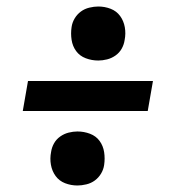

<svg xmlns="http://www.w3.org/2000/svg" viewBox="-20 -635 540 590"><path d="M282 -449Q262 -449 243.5 -456Q225 -463 214 -478Q203 -493 200 -512.5Q197 -532 200 -552Q202 -566 209.5 -578.5Q217 -591 228.5 -599.5Q240 -608 254.5 -611.5Q269 -615 282 -615Q302 -615 320 -608Q338 -601 349 -586Q360 -571 363.5 -551.5Q367 -532 363 -512Q361 -498 354 -485.5Q347 -473 335 -464.5Q323 -456 309 -452.5Q295 -449 282 -449ZM50 -294 66 -386H450L434 -294ZM218 -65Q198 -65 180 -72Q162 -79 151 -94Q140 -109 136.5 -128.5Q133 -148 137 -168Q139 -182 146 -194.5Q153 -207 165 -215.5Q177 -224 191 -227.5Q205 -231 218 -231Q238 -231 256.5 -224Q275 -217 286 -202Q297 -187 300 -167.5Q303 -148 300 -128Q298 -114 290.5 -101.5Q283 -89 271.5 -80.5Q260 -72 245.5 -68.5Q231 -65 218 -65Z"/></svg>

Font: Iosevka Extrabold
Style: Italic
Weight: 800
Italic angle: -9°
Monospace: yes
Designer: Belleve Invis
Foundry: Belleve Invis
Version: Version 32.5.0; ttfautohint (v1.8.4)